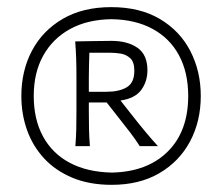

<svg xmlns="http://www.w3.org/2000/svg" viewBox="-20 -785 620 536"><path d="M290 -637.7Q302.2 -637.7 317.4 -635.3Q332.5 -632.8 343.8 -622.3Q355 -611.8 355 -587.4Q355 -553.7 333.7 -541.3Q312.5 -528.8 277.3 -528.8H228V-567.9Q228 -586.9 228.5 -604Q229 -621.1 229.5 -637.7ZM291 -670.9Q259.8 -670.9 234.1 -670.2Q208.5 -669.4 189.9 -669.4Q191.9 -644.5 192.6 -621.8Q193.4 -599.1 193.4 -571.8V-473.1Q193.4 -446.3 192.9 -424.1Q192.4 -401.9 190.4 -377H231Q229 -401.9 228.5 -424.1Q228 -446.3 228 -473.1V-499H277.8L317.9 -447.8Q331.1 -431.2 344.2 -414.1Q357.4 -397 370.1 -377H420.9Q405.3 -394 386.5 -416.5Q367.7 -439 350.6 -460.9L316.4 -504.4Q356.9 -510.3 374.3 -533.9Q391.6 -557.6 391.6 -588.9Q391.6 -632.3 363.8 -651.6Q335.9 -670.9 291 -670.9ZM291 -731.4Q357.9 -730.5 406 -704.3Q454.1 -678.2 479.7 -630.6Q505.4 -583 505.4 -517.1Q505.4 -418.5 448.2 -361.8Q391.1 -305.2 292 -303.2Q223.1 -304.7 174.6 -330.6Q126 -356.4 100.1 -404.1Q74.2 -451.7 74.2 -517.1Q74.2 -582 100.6 -629.6Q127 -677.2 175.5 -703.9Q224.1 -730.5 291 -731.4ZM290.5 -765.1Q211.4 -765.1 155.3 -732.4Q99.1 -699.7 69.3 -643.6Q39.6 -587.4 39.6 -517.1Q39.6 -466.8 55.4 -422.1Q71.3 -377.4 103 -343Q134.8 -308.6 182.1 -288.8Q229.5 -269 292 -269Q369.1 -269 424.8 -301.5Q480.5 -334 510.5 -390.1Q540.5 -446.3 540.5 -517.1Q540.5 -585.9 511.5 -642.3Q482.4 -698.7 426.5 -731.9Q370.6 -765.1 290.5 -765.1Z"/></svg>

Font: Pinar-VF
Style: Regular
Weight: 300
Designer: Amin Abedi
Version: Version 3.0